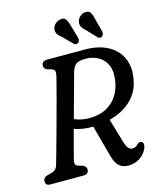

<svg xmlns="http://www.w3.org/2000/svg" viewBox="-132 -1002 921 1107"><g transform="rotate(-15 328.5 -448.5)"><path d="M610 -62.5Q595.5 -28.5 565.2 -8.5Q535 11.5 496 11.5Q463.5 11.5 442 -6.5Q420.5 -24.5 408 -71.5L357.5 -258H354Q323 -257.5 296 -261.8Q269 -266 245.5 -274.5Q229.5 -216 217 -169Q204.5 -122 200 -102.5Q195.5 -82 200.2 -74Q205 -66 214.5 -63L239 -56.5Q262 -47 262 -29Q262 0 227.5 0H32Q16 0 10 -7.2Q4 -14.5 4 -25.5Q4 -48.5 32.5 -56.5L52.5 -61Q68 -65 78 -73.8Q88 -82.5 93.5 -101.5Q98.5 -118.5 109.2 -156.2Q120 -194 133.8 -244.2Q147.5 -294.5 162.5 -348.8Q177.5 -403 190.8 -453Q204 -503 214 -541.2Q224 -579.5 228 -596.5Q232 -615.5 228.8 -625Q225.5 -634.5 210 -639.5L188 -645.5Q167 -653 167 -671Q167 -700 201.5 -700H426.5Q505 -700 560.5 -670.8Q616 -641.5 641 -587.8Q666 -534 652.5 -461Q640.5 -389.5 589.5 -340.5Q538.5 -291.5 459 -271.5L501 -129Q509.5 -100.5 519.8 -89Q530 -77.5 544 -77.5Q563 -77.5 577.5 -94Q582 -99 589.2 -101.5Q596.5 -104 602.5 -101Q611 -97.5 613.2 -87Q615.5 -76.5 610 -62.5ZM333 -593Q328.5 -576 317 -534.8Q305.5 -493.5 290.5 -439.2Q275.5 -385 260.5 -329Q278 -321 300.2 -316Q322.5 -311 349 -311Q432.5 -311 483.2 -355.8Q534 -400.5 546.5 -473Q557.5 -529 542.5 -568Q527.5 -607 493.5 -627.2Q459.5 -647.5 414.5 -647.5Q372.5 -647.5 356.8 -633.8Q341 -620 333 -593ZM528.5 -853.5 549 -775.5Q550 -767 549 -760Q548 -753 541.5 -747.5Q527.5 -737 515 -749L461 -806Q446 -818.5 438.8 -830.8Q431.5 -843 433 -859Q435 -876.5 448.2 -890.2Q461.5 -904 480.5 -907Q504 -910.5 513.5 -895.2Q523 -880 528.5 -853.5ZM383 -853.5 405.5 -776Q407 -768 406.2 -760.8Q405.5 -753.5 399.5 -748Q386 -737.5 372.5 -748.5L317.5 -804Q301.5 -815.5 293.5 -827Q285.5 -838.5 286 -854.5Q287 -872 300.2 -886.2Q313.5 -900.5 332 -904Q356 -909 366.2 -894.2Q376.5 -879.5 383 -853.5Z"/></g></svg>

Font: Fraunces 72pt S100
Style: Italic
Weight: 400
Italic angle: -16°
Version: Version 1.000; ttfautohint (v1.8.3)